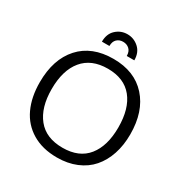

<svg xmlns="http://www.w3.org/2000/svg" viewBox="-207 -1083 1208 1258"><g transform="rotate(30 397.0 -454.5)"><path d="M396 -920.4Q445.3 -920.4 482.4 -887Q519.5 -853.5 519.5 -794.4H462.4Q462.4 -828.1 443.4 -845.7Q424.3 -863.3 396 -863.3Q367.7 -863.3 349.4 -845.7Q331.1 -828.1 331.1 -794.4H274.4Q274.4 -854 310.8 -887.2Q347.2 -920.4 396 -920.4ZM144.5 -360.8Q144.5 -221.7 208.5 -142.3Q272.5 -63 397.5 -63Q522.5 -63 585.7 -142.1Q648.9 -221.2 648.9 -360.8Q648.9 -503.4 585.2 -582Q521.5 -660.6 397.9 -660.6Q274.4 -660.6 209.5 -582Q144.5 -503.4 144.5 -360.8ZM739.3 -360.8Q739.3 -278.3 716.6 -210Q693.8 -141.6 651.1 -92.5Q608.4 -43.5 543.5 -16.4Q478.5 10.7 397.5 10.7Q288.1 10.7 210.2 -35.9Q132.3 -82.5 93.5 -165.8Q54.7 -249 54.7 -361.3Q54.7 -534.7 145 -634.8Q235.4 -734.9 397.9 -734.9Q558.1 -734.9 648.7 -634Q739.3 -533.2 739.3 -360.8Z"/></g></svg>

Font: Oxygen
Style: Regular
Weight: 400
Designer: Vernon Adams
Foundry: Vernon Adams
Version: Version Release 0.2.3 webfont; ttfautohint (v0.93.3-1d66) -l